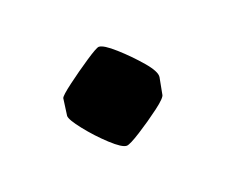

<svg xmlns="http://www.w3.org/2000/svg" viewBox="-41 -435 274 234"><g transform="rotate(-20 96.0 -317.5)"><path d="M39 -336Q40 -339 54 -349.5Q68 -360 83 -370Q98 -380 101 -380Q107 -380 121 -367.5Q135 -355 147 -341Q159 -327 158 -320L154 -299Q154 -295 140 -284.5Q126 -274 111 -264.5Q96 -255 92 -255Q86 -255 72.5 -267.5Q59 -280 47.5 -294.5Q36 -309 36 -314Z"/></g></svg>

Font: Grenze Gotisch
Style: Regular
Weight: 400
Designer: Renata Polastri
Foundry: Omnibus-Type
Version: Version 1.001